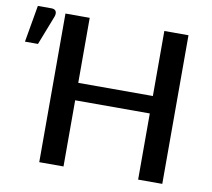

<svg xmlns="http://www.w3.org/2000/svg" viewBox="-159 -824 1010 916"><g transform="rotate(10 345.5 -366.5)"><path d="M684 -720V0H567V-320.5H205.5V0H88V-720H205.5V-405H567V-720ZM-79 -554.5 -48 -733H18.5Q34 -733 39.5 -723.2Q45 -713.5 39.5 -697L-16 -554.5Z"/></g></svg>

Font: Lato SemiBold
Style: Regular
Weight: 600
Designer: Lukasz Dziedzic with Adam Twardoch and Botio Nikoltchev
Foundry: tyPoland Lukasz Dziedzic
Version: Version 2.015; 2015-08-06; http://www.latofonts.com/